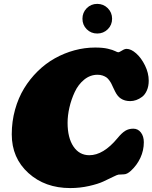

<svg xmlns="http://www.w3.org/2000/svg" viewBox="-20 -961 791 996"><path d="M429.9 -809.3Q407.7 -831.5 407.7 -863.8Q407.7 -896 429.9 -918.5Q452.1 -940.9 484.4 -940.9Q516.6 -940.9 539.1 -918.5Q561.5 -896 561.5 -863.8Q561.5 -831.5 539.1 -809.3Q516.6 -787.1 484.4 -787.1Q452.1 -787.1 429.9 -809.3ZM344.2 14.6Q213.4 14.6 127.2 -63.5Q41 -141.6 41 -264.2Q41 -331.1 58.1 -392.3Q75.2 -453.6 105 -502.4Q134.8 -551.3 175.8 -591.6Q216.8 -631.8 264.9 -658.7Q313 -685.5 366.2 -700Q419.4 -714.4 473.6 -714.4Q513.2 -714.4 539.3 -708.3Q565.4 -702.1 577.1 -696Q588.9 -689.9 593.3 -689.9Q599.1 -689.9 612.8 -698.7Q626.5 -707.5 636.7 -707.5Q659.7 -707.5 686.3 -684.1Q712.9 -660.6 732.2 -621.3Q751.5 -582 751.5 -542.5Q751.5 -513.7 741.9 -491.9Q732.4 -470.2 717.3 -458.7Q702.1 -447.3 686.5 -441.9Q670.9 -436.5 655.3 -436.5Q626.5 -436.5 606.4 -450.2Q589.8 -460.9 577.1 -486.3Q573.7 -492.7 567.6 -505.9Q561.5 -519 557.9 -526.6Q554.2 -534.2 546.9 -544.2Q539.6 -554.2 532 -559.6Q524.4 -564.9 512.5 -569.1Q500.5 -573.2 485.8 -573.2Q447.8 -573.2 416.7 -547.9Q385.7 -522.5 367.7 -483.6Q349.6 -444.8 340.1 -403.3Q330.6 -361.8 330.6 -324.2Q330.6 -246.1 361.1 -200.9Q391.6 -155.8 443.4 -155.8Q516.1 -155.8 589.4 -244.1Q611.8 -271.5 629.9 -282.5Q647.9 -293.5 671.4 -293.5Q695.8 -293.5 710.9 -273.7Q726.1 -253.9 726.1 -223.1Q726.1 -180.7 708.3 -142.3Q690.4 -104 659.2 -75.2Q639.2 -56.6 622.1 -56.6Q617.2 -56.6 594.7 -55.2Q588.9 -54.7 566.7 -43.7Q544.4 -32.7 516.8 -19.8Q489.3 -6.8 441.9 3.9Q394.5 14.6 344.2 14.6Z"/></svg>

Font: Cooper* Black
Style: Italic
Weight: 900
Italic angle: -7°
Designer: Owen Earl
Foundry: indestructible type*
Version: Version 0.001